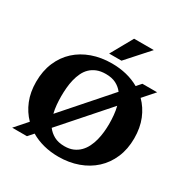

<svg xmlns="http://www.w3.org/2000/svg" viewBox="-209 -1118 1272 1309"><g transform="rotate(30 427.0 -463.5)"><path d="M252 -222.2 562 -574.7Q540.5 -603 507.8 -619.9Q475.1 -636.7 427.2 -636.7Q387.2 -636.7 357.4 -624.8Q327.6 -612.8 306.6 -592.3Q285.6 -571.8 272.5 -543.9Q259.3 -516.1 251.7 -484.6Q244.1 -453.1 241.2 -419.2Q238.3 -385.3 238.3 -352.5Q238.3 -320.3 241.2 -287.1Q244.1 -253.9 252 -222.2ZM601.6 -487.3 290 -133.8Q312 -104.5 345.2 -86.4Q378.4 -68.4 427.2 -68.4Q465.8 -68.4 494.6 -80.8Q523.4 -93.3 544.4 -114.5Q565.4 -135.7 579.3 -163.8Q593.3 -191.9 601.3 -223.4Q609.4 -254.9 612.8 -288.1Q616.2 -321.3 616.2 -352.5Q616.2 -386.2 613 -420.7Q609.9 -455.1 601.6 -487.3ZM791.5 -703.1 712.9 -613.8Q760.3 -566.4 786.9 -501Q813.5 -435.5 813.5 -352.5Q813.5 -267.6 784.2 -199.5Q754.9 -131.3 703.1 -84Q651.4 -36.6 580.6 -11.2Q509.8 14.2 427.2 14.2Q364.7 14.2 309.8 0Q254.9 -14.2 209 -41.5L172.4 0H56.2L140.1 -95.2Q93.3 -142.6 67.1 -207.3Q41 -272 41 -352.5Q41 -439 70.1 -507.1Q99.1 -575.2 150.6 -622.3Q202.1 -669.4 272.9 -694.6Q343.8 -719.7 427.2 -719.7Q488.8 -719.7 543 -706.3Q597.2 -692.9 643.1 -666.5L675.3 -703.1ZM627.9 -940.9 473.1 -768.1H376L472.7 -940.9Z"/></g></svg>

Font: Aclonica
Style: Regular
Weight: 400
Version: Version 1.001